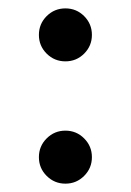

<svg xmlns="http://www.w3.org/2000/svg" viewBox="-20 -440 313 460"><path d="M91.8 -311.5Q73.2 -330.1 73.2 -356.4Q73.2 -382.8 91.8 -401.4Q110.4 -419.9 136.7 -419.9Q163.1 -419.9 181.6 -401.4Q200.2 -382.8 200.2 -356.4Q200.2 -330.1 181.6 -311.5Q163.1 -293 136.7 -293Q110.4 -293 91.8 -311.5ZM91.8 -18.6Q73.2 -37.1 73.2 -63.5Q73.2 -89.8 91.8 -108.4Q110.4 -127 136.7 -127Q163.1 -127 181.6 -108.4Q200.2 -89.8 200.2 -63.5Q200.2 -37.1 181.6 -18.6Q163.1 0 136.7 0Q110.4 0 91.8 -18.6Z"/></svg>

Font: Samim FD
Style: FD
Weight: 400
Foundry: DejaVu fonts team - Redesigned by Saber Rastikerdar
Version: Version 4.0.5